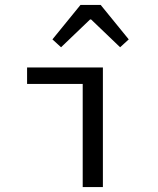

<svg xmlns="http://www.w3.org/2000/svg" viewBox="-20 -760 640 780"><path d="M316 0V-419H90V-486H398V0ZM228 -568 193 -600 307 -740H389L503 -600L468 -568L350 -681H346Z"/></svg>

Font: Source Code Pro
Style: Regular
Weight: 400
Monospace: yes
Designer: Paul D. Hunt, Teo Tuominen
Foundry: Adobe Systems Incorporated
Version: Version 1.018;hotconv 1.0.116;makeotfexe 2.5.65601